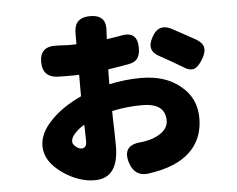

<svg xmlns="http://www.w3.org/2000/svg" viewBox="-51 -698 1021 826"><g transform="rotate(-5 460.0 -285.5)"><path d="M326 67Q257 67 189 20Q114 -32 114 -99Q114 -155 167 -209Q216 -260 298 -298V-332V-391Q286 -390 264 -390Q218 -390 199 -391Q141 -397 140 -458Q139 -530 217 -524Q219 -524 223 -524Q253 -522 264 -522Q286 -522 298 -523V-555Q298 -556 298 -557Q296 -598 311 -617Q328 -638 367 -638Q406 -638 422 -617Q436 -598 431 -557Q431 -556 431 -554L430 -533Q472 -539 492 -543Q564 -558 564 -484Q564 -455 553 -439Q542 -423 515 -418Q483 -412 425 -403Q424 -381 424 -339Q495 -354 561 -354Q666 -354 730 -301Q797 -248 797 -160Q797 -81 751 -28Q699 32 591 53Q580 55 556 59Q498 65 479 6Q453 -74 541 -79Q542 -79 544 -79.5Q546 -80 547 -80Q593 -86 623 -107Q656 -129 656 -162Q656 -237 557 -237Q489 -237 426 -223Q426 -192 428 -137Q429 -86 429 -72Q429 67 326 67ZM281 -74Q303 -74 303 -103Q303 -115 302 -155Q301 -168 301 -175Q273 -158 258 -140Q243 -124 243 -106Q243 -96 256 -85Q269 -74 281 -74ZM745 -386Q712 -406 649 -441Q594 -469 628 -527Q656 -579 708 -555Q727 -545 767 -523Q799 -505 814 -497Q840 -481 844 -461.5Q848 -442 832 -414Q813 -381 795 -374Q774 -366 745 -386Z"/></g></svg>

Font: GenSenRounded TW H
Style: Regular
Weight: 900
Version: Version 1.501;PS 1;hotconv 16.6.51;makeotf.lib2.5.65220